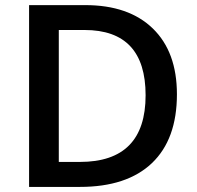

<svg xmlns="http://www.w3.org/2000/svg" viewBox="-20 -734 774 754"><path d="M674.8 -363.8Q674.8 -187 576.7 -93.5Q478.5 0 293.9 0H94.2V-713.9H314.9Q485.4 -713.9 580.1 -622.1Q674.8 -530.3 674.8 -363.8ZM551.8 -359.9Q551.8 -616.2 312 -616.2H210.9V-98.1H293.9Q551.8 -98.1 551.8 -359.9Z"/></svg>

Font: f2_18033          
Style: Regular
Weight: 600
Foundry: Ascender Corporation
Version: Version 1.10